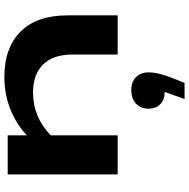

<svg xmlns="http://www.w3.org/2000/svg" viewBox="-13 -542 859 873"><g transform="rotate(-90 416.5 -105.5)"><path d="M60.1 -500H237.8V-413.1Q288.6 -460.9 356.4 -488Q424.3 -515.1 503.9 -515.1Q635.7 -515.1 709.5 -441.4Q783.2 -367.7 783.2 -226.1V0H605V-206.1Q605 -293.5 559.8 -339.1Q514.6 -384.8 433.1 -384.8Q319.8 -384.8 237.8 -304.2V0H60.1ZM358.9 140.1Q358.9 104.5 381.8 83.3Q404.8 62 443.8 62Q480.5 62 502.2 83.3Q523.9 104.5 523.9 140.1Q523.9 186.5 496.1 253.9L476.1 304.2H402.8L435.1 213.9Q399.9 213.9 379.4 193.8Q358.9 173.8 358.9 140.1Z"/></g></svg>

Font: Messapia Bold
Style: Regular
Weight: 400
Designer: Luca Marsano
Foundry: Collletttivo
Version: Version 1.000;FEAKit 1.0